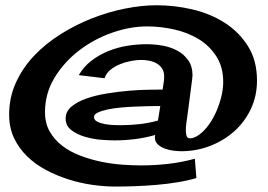

<svg xmlns="http://www.w3.org/2000/svg" viewBox="-20 -724 1013 727"><path d="M953.1 -418.9Q953.1 -360.4 929.7 -311Q906.2 -261.7 866.7 -226.6Q827.1 -191.4 775.4 -171.4Q723.6 -151.4 667 -151.4Q655.3 -151.4 638.2 -153.3Q621.1 -155.3 605 -161.1Q588.9 -167 577.6 -177.2Q566.4 -187.5 566.4 -204.1Q566.4 -206.1 566.9 -208.5Q567.4 -210.9 567.4 -212.9Q530.3 -202.1 491.2 -197.3Q452.1 -192.4 413.1 -192.4Q393.6 -192.4 362.8 -194.8Q332 -197.3 301.8 -206.1Q271.5 -214.8 250 -231.4Q228.5 -248 228.5 -275.4Q228.5 -301.8 250.5 -320.3Q272.5 -338.9 307.6 -351.1Q342.8 -363.3 385.3 -370.1Q427.7 -377 468.3 -380.4Q508.8 -383.8 543 -384.3Q577.1 -384.8 595.7 -384.8Q597.7 -397.5 599.6 -410.2Q601.6 -422.9 601.6 -434.6Q601.6 -452.1 593.8 -464.4Q585.9 -476.6 573.2 -483.9Q560.5 -491.2 544.9 -494.1Q529.3 -497.1 514.6 -497.1Q498 -497.1 476.6 -493.2Q455.1 -489.3 434.6 -481Q414.1 -472.7 397.9 -459.5Q381.8 -446.3 376 -427.7L278.3 -439.5Q296.9 -471.7 326.2 -494.1Q355.5 -516.6 390.6 -530.8Q425.8 -544.9 462.9 -550.8Q500 -556.6 535.2 -556.6Q564.5 -556.6 595.2 -551.3Q626 -545.9 651.4 -532.2Q676.8 -518.6 692.9 -495.6Q709 -472.7 709 -437.5Q709 -435.5 708.5 -434.1Q708 -432.6 708 -430.7V-426.8Q703.1 -390.6 698.7 -355.5Q694.3 -320.3 689.5 -285.2Q687.5 -271.5 685.5 -257.3Q683.6 -243.2 683.6 -229.5Q683.6 -221.7 686 -210.9Q688.5 -200.2 699.2 -200.2Q709 -200.2 718.3 -204.6Q727.5 -209 735.4 -214.8Q754.9 -229.5 771.5 -252.9Q788.1 -276.4 799.8 -303.7Q811.5 -331.1 818.4 -359.4Q825.2 -387.7 825.2 -413.1Q825.2 -470.7 798.8 -511.2Q772.5 -551.8 731 -576.7Q689.5 -601.6 638.2 -612.8Q586.9 -624 537.1 -624Q472.7 -624 404.3 -600.1Q335.9 -576.2 279.3 -532.7Q222.7 -489.3 186.5 -429.7Q150.4 -370.1 150.4 -299.8Q150.4 -256.8 168.5 -225.6Q186.5 -194.3 215.8 -171.9Q245.1 -149.4 283.7 -134.8Q322.3 -120.1 362.3 -111.8Q402.3 -103.5 441.9 -100.6Q481.4 -97.7 513.7 -97.7Q565.4 -97.7 616.7 -103.5Q668 -109.4 717.8 -123L723.6 -49.8Q690.4 -40 651.4 -33.7Q612.3 -27.3 571.8 -23.9Q531.2 -20.5 491.2 -19Q451.2 -17.6 416 -17.6Q376 -17.6 330.6 -23.9Q285.2 -30.3 240.2 -44.4Q195.3 -58.6 154.8 -80.1Q114.3 -101.6 83 -131.8Q51.8 -162.1 33.2 -201.2Q14.6 -240.2 14.6 -290Q14.6 -354.5 40 -410.6Q65.4 -466.8 108.9 -512.7Q152.3 -558.6 209 -594.2Q265.6 -629.9 327.6 -654.3Q389.6 -678.7 453.1 -691.4Q516.6 -704.1 573.2 -704.1Q640.6 -704.1 708 -688.5Q775.4 -672.9 830.1 -638.2Q884.8 -603.5 918.9 -549.3Q953.1 -495.1 953.1 -418.9ZM578.1 -267.6Q580.1 -281.2 582.5 -294.9Q585 -308.6 586.9 -322.3H561.5Q554.7 -322.3 535.2 -321.8Q515.6 -321.3 490.7 -320.3Q465.8 -319.3 438.5 -316.9Q411.1 -314.5 388.2 -309.6Q365.2 -304.7 350.6 -297.9Q335.9 -291 335.9 -281.2Q335.9 -269.5 348.6 -263.2Q361.3 -256.8 378.4 -253.9Q395.5 -251 412.1 -250.5Q428.7 -250 436.5 -250Q471.7 -250 507.8 -253.9Q543.9 -257.8 578.1 -267.6Z"/></svg>

Font: Cherry Cream Soda
Style: Regular
Weight: 400
Designer: Font Diner, Inc
Foundry: Font Diner, Inc
Version: Version 1.001